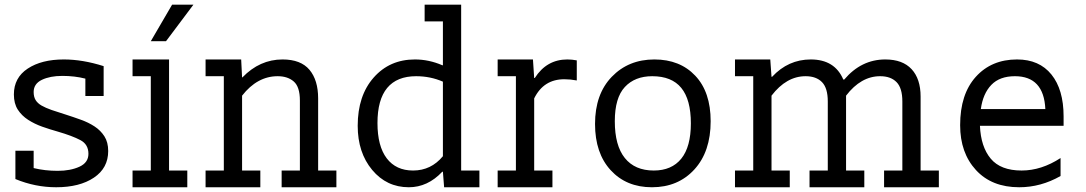

<svg xmlns="http://www.w3.org/2000/svg" viewBox="-20 -789 4578 809"><path d="M38.5 -391Q38.5 -461.5 96.8 -500Q155.1 -538.5 248.7 -538.5Q328.2 -538.5 416.7 -510.3V-384.6H339.7V-457.7Q294.9 -469.2 242.3 -469.2Q191 -469.2 156.4 -452.6Q121.8 -435.9 121.8 -401.3Q121.8 -380.8 130.1 -367.3Q138.5 -353.8 155.1 -344.2Q171.8 -334.6 197.4 -325.6Q223.1 -316.7 256.4 -306.4Q288.5 -296.2 320.5 -284.6Q352.6 -273.1 378.2 -256.4Q403.8 -239.7 419.9 -214.7Q435.9 -189.7 435.9 -152.6Q435.9 -80.8 375.6 -40.4Q315.4 0 216.7 0Q128.2 0 44.9 -34.6V-153.8H121.8V-80.8Q169.2 -69.2 223.1 -69.2Q276.9 -69.2 314.7 -86.5Q352.6 -103.8 352.6 -141Q352.6 -180.8 318.6 -198.7Q284.6 -216.7 223.1 -234.6Q191 -243.6 158.3 -255.1Q125.6 -266.7 98.7 -284Q71.8 -301.3 55.1 -326.9Q38.5 -352.6 38.5 -391Z M538.5 -70.5H615.4V-467.9H538.5V-538.5H692.3V-70.5H769.2V0H538.5ZM705.1 -769.2H794.9L679.5 -615.4H615.4Z M846.2 -70.5H923.1V-467.9H846.2V-538.5H996.2L1000 -462.8H1001.3Q1074.4 -538.5 1170.5 -538.5Q1247.4 -538.5 1284 -494.9Q1320.5 -451.3 1320.5 -374.4V-70.5H1397.4V0H1166.7V-70.5H1243.6V-365.4Q1243.6 -423.1 1217.9 -445.5Q1192.3 -467.9 1150 -467.9Q1064.1 -467.9 1000 -385.9V-70.5H1076.9V0H846.2Z M1769.2 -698.7V-769.2H1923.1V-70.5H2000V0H1851.3L1846.2 -65.4H1843.6Q1782.1 0 1702.6 0Q1609 0 1548.1 -73.1Q1487.2 -146.2 1487.2 -259Q1487.2 -385.9 1554.5 -462.2Q1621.8 -538.5 1728.2 -538.5Q1787.2 -538.5 1843.6 -514.1H1846.2V-698.7ZM1846.2 -444.9Q1793.6 -467.9 1733.3 -467.9Q1652.6 -467.9 1611.5 -418.6Q1570.5 -369.2 1570.5 -270.5Q1570.5 -173.1 1609.6 -121.8Q1648.7 -70.5 1720.5 -70.5Q1796.2 -70.5 1846.2 -130.8Z M2410.3 -450Q2383.3 -455.1 2357.7 -455.1Q2270.5 -455.1 2230.8 -374.4V-70.5H2307.7V0H2076.9V-70.5H2153.8V-467.9H2076.9V-538.5H2225.6L2230.8 -460.3H2233.3Q2283.3 -538.5 2370.5 -538.5Q2389.7 -538.5 2410.3 -534.6Z M2487.2 -266.7Q2487.2 -392.3 2557.7 -465.4Q2628.2 -538.5 2737.2 -538.5Q2844.9 -538.5 2909.6 -469.9Q2974.4 -401.3 2974.4 -278.2Q2974.4 -150 2905.8 -75Q2837.2 0 2726.9 0Q2619.2 0 2553.2 -71.8Q2487.2 -143.6 2487.2 -266.7ZM2570.5 -278.2Q2570.5 -175.6 2612.8 -123.1Q2655.1 -70.5 2734.6 -70.5Q2810.3 -70.5 2850.6 -120.5Q2891 -170.5 2891 -269.2Q2891 -369.2 2850.6 -418.6Q2810.3 -467.9 2728.2 -467.9Q2655.1 -467.9 2612.8 -422.4Q2570.5 -376.9 2570.5 -278.2Z M3076.9 -70.5H3153.8V-467.9H3076.9V-538.5H3225.6L3230.8 -465.4H3233.3Q3301.3 -538.5 3396.2 -538.5Q3497.4 -538.5 3533.3 -453.8H3537.2Q3609 -538.5 3710.3 -538.5Q3783.3 -538.5 3821.2 -497.4Q3859 -456.4 3859 -382.1V-70.5H3935.9V0H3705.1V-70.5H3782.1V-361.5Q3782.1 -417.9 3757.7 -442.9Q3733.3 -467.9 3688.5 -467.9Q3607.7 -467.9 3544.9 -385.9V-70.5H3621.8V0H3391V-70.5H3467.9V-361.5Q3467.9 -417.9 3443.6 -442.9Q3419.2 -467.9 3374.4 -467.9Q3293.6 -467.9 3230.8 -385.9V-70.5H3307.7V0H3076.9Z M4284.6 -70.5Q4367.9 -70.5 4448.7 -123.1V-47.4Q4365.4 0 4274.4 0Q4159 0 4092.3 -72.4Q4025.6 -144.9 4025.6 -261.5Q4025.6 -392.3 4091.7 -465.4Q4157.7 -538.5 4265.4 -538.5Q4359 -538.5 4410.3 -475Q4461.5 -411.5 4461.5 -298.7V-259H4109Q4112.8 -170.5 4154.5 -120.5Q4196.2 -70.5 4284.6 -70.5ZM4384.6 -329.5Q4378.2 -467.9 4256.4 -467.9Q4192.3 -467.9 4157.1 -431.4Q4121.8 -394.9 4112.8 -329.5Z"/></svg>

Font: Slabo 13px
Style: Regular
Weight: 400
Designer: John Hudson
Foundry: Tiro Typeworks Ltd.
Version: Version 1.02 Build 005a